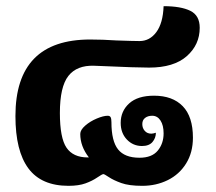

<svg xmlns="http://www.w3.org/2000/svg" viewBox="-20 -596 700 622"><path d="M605 -150Q605 -102 583 -66.5Q561 -31 523.5 -12.5Q486 6 441 6Q398 6 373 -3Q348 -12 333 -22Q318 -32 315 -32Q311 -32 295 -21Q279 -10 257 -2Q235 6 202 6Q114 6 72 -50.5Q30 -107 30 -220Q30 -468 272 -468Q312 -468 357 -465Q413 -463 432 -463Q465 -463 486.5 -492Q508 -521 510 -576Q566 -576 596.5 -561Q627 -546 627 -506Q627 -451 585 -414Q543 -377 463 -377Q421 -377 311 -382L285 -383Q229 -385 201.5 -350Q174 -315 174 -230Q174 -149 195.5 -117.5Q217 -86 264 -86H268Q240 -122 240 -162Q240 -175 256 -189Q272 -203 293.5 -212Q315 -221 329 -221Q336 -221 338.5 -216Q341 -211 341 -200Q341 -139 362.5 -112Q384 -85 432 -85Q472 -85 491 -108Q510 -131 510 -164Q510 -190 500 -205.5Q490 -221 473 -221Q459 -221 450 -214Q441 -207 441 -194Q441 -181 449 -172Q457 -163 470 -163Q476 -163 485 -166Q485 -149 474 -136Q463 -123 440 -123Q411 -123 391 -144Q371 -165 371 -198Q371 -236 398.5 -261Q426 -286 479 -286Q539 -286 572 -252Q605 -218 605 -150Z"/></svg>

Font: Krub
Style: Bold
Weight: 700
Version: Version 1.000; ttfautohint (v1.6)